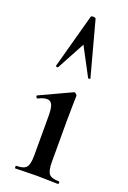

<svg xmlns="http://www.w3.org/2000/svg" viewBox="-142 -779 551 828"><g transform="rotate(20 133.0 -365.0)"><path d="M44 0Q41 0 41 -6Q41 -12 44 -12Q78 -12 89.5 -26Q101 -40 101 -81V-263Q101 -297 94 -312.5Q87 -328 70 -328Q62 -328 52 -325Q42 -322 30 -316Q26 -315 23.5 -321Q21 -327 24 -328L168 -395Q170 -396 171 -396Q175 -396 179.5 -391.5Q184 -387 184 -384Q184 -373 183 -344Q182 -315 182 -264V-81Q182 -40 193.5 -26Q205 -12 239 -12Q242 -12 242 -6Q242 0 239 0Q219 0 194 -1Q169 -2 141 -2Q114 -2 88.5 -1Q63 0 44 0ZM215 -476Q217 -474 212 -472.5Q207 -471 205 -474L137 -602L68 -474Q67 -471 61.5 -472.5Q56 -474 57 -476L125 -725Q126 -730 136 -730Q146 -730 148 -725Z"/></g></svg>

Font: Cormorant Garamond Light SemiBold
Style: Regular
Weight: 600
Version: Version 4.001